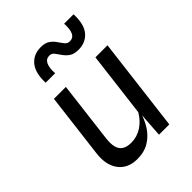

<svg xmlns="http://www.w3.org/2000/svg" viewBox="-226 -920 1052 1052"><g transform="rotate(-45 300.0 -394.0)"><path d="M216.5 11Q144 11 106.8 -38.2Q69.5 -87.5 80 -171L126 -546H218.5L175 -190Q170.5 -152 177 -126.8Q183.5 -101.5 203 -88.8Q222.5 -76 256 -76Q300.5 -76 338.2 -100.2Q376 -124.5 401 -167.5L447.5 -546H541L474 0H394L407 -189.5L410.5 -164.5Q398.5 -116.5 373.5 -76.8Q348.5 -37 309.8 -13Q271 11 216.5 11ZM411.5 -640.5Q377.5 -640.5 358 -654.2Q338.5 -668 326.5 -686Q314.5 -704 303.8 -717.8Q293 -731.5 275.5 -731.5Q249.5 -731.5 238.2 -707.5Q227 -683.5 230 -640.5H156.5Q153 -718 185.5 -757.8Q218 -797.5 275 -797.5Q309 -797.5 328.2 -783.8Q347.5 -770 359.2 -752.2Q371 -734.5 382 -720.8Q393 -707 410.5 -707Q437 -707 448 -729.5Q459 -752 456.5 -797.5H529.5Q533 -717.5 500.2 -679Q467.5 -640.5 411.5 -640.5Z"/></g></svg>

Font: Spline Sans Mono
Style: Italic
Weight: 400
Italic angle: -4°
Monospace: yes
Designer: Eben Sorkin, Mirko Velimirovic
Foundry: Sorkin Type
Version: Version 1.004